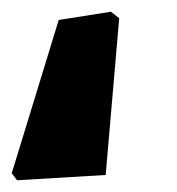

<svg xmlns="http://www.w3.org/2000/svg" viewBox="-33 -135 302 327"><path d="M-4 172 -13 160 67 -101 156 -115 170 -104 147 163Z"/></svg>

Font: Alegreya Sans Black
Style: Italic
Weight: 900
Italic angle: -7°
Designer: Juan Pablo del Peral
Foundry: Huerta Tipografica
Version: Version 2.007